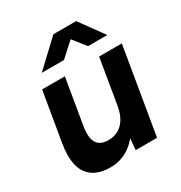

<svg xmlns="http://www.w3.org/2000/svg" viewBox="-170 -833 909 966"><g transform="rotate(-30 284.5 -350.0)"><path d="M346 0 354 -92 422 -500H554L470 0ZM46 -233 91 -500H223L180 -243ZM180 -243Q171 -193 178 -164.5Q185 -136 204 -124Q223 -112 250 -112Q302 -111 335 -144Q368 -177 378 -238L422 -237Q409 -157 376.5 -101.5Q344 -46 297.5 -17Q251 12 194 12Q103 12 63.5 -44Q24 -100 43 -215L47 -243ZM131 -573 279 -712H410V-709L260 -573ZM400 -573 292 -709 293 -712H411L512 -573Z"/></g></svg>

Font: Figtree
Style: Bold Italic
Weight: 700
Italic angle: -9.5°
Foundry: Erik Kennedy
Version: Version 2.001;gftools[0.9.30]